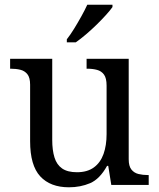

<svg xmlns="http://www.w3.org/2000/svg" viewBox="-20 -786 675 816"><path d="M273 10Q194 10 151 -36.5Q108 -83 108 -186V-426Q108 -456 96.5 -470.5Q85 -485 66.5 -489.5Q48 -494 26 -494H23V-536H202V-191Q202 -148 211.5 -117Q221 -86 244 -70Q267 -54 307 -54Q351 -54 379 -74.5Q407 -95 420 -131.5Q433 -168 433 -216V-422Q433 -454 422 -469Q411 -484 392.5 -489Q374 -494 351 -494H348V-536H527V-109Q527 -80 538.5 -65.5Q550 -51 568.5 -46.5Q587 -42 609 -42H612V0H453L440 -81H435Q404 -25 363 -7.5Q322 10 273 10ZM264 -619Q279 -638 295 -664Q311 -690 326 -717Q341 -744 351 -766H458V-756Q449 -743 431 -723Q413 -703 390.5 -681Q368 -659 345 -639.5Q322 -620 302 -606H264Z"/></svg>

Font: Noto Serif Telugu
Style: Regular
Weight: 400
Designer: Jelle Bosma - Monotype Design Team
Foundry: Monotype Imaging Inc.
Version: Version 2.003